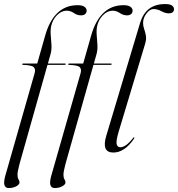

<svg xmlns="http://www.w3.org/2000/svg" viewBox="-42 -742 875 944"><path d="M67 -426.5Q67 -429.5 72 -429.5H141L180.5 -568.5Q201 -640.5 240.8 -678.5Q280.5 -716.5 339.5 -716.5Q362 -716.5 373 -708.8Q384 -701 384 -689.5Q384 -679.5 376.8 -673Q369.5 -666.5 357 -666.5Q337.5 -666.5 321 -678Q304.5 -689.5 285.5 -689.5Q260 -689.5 238 -667Q216 -644.5 209.5 -613.5Q205.5 -593.5 207.5 -569.5Q209.5 -545.5 211 -521.2Q212.5 -497 206.5 -475.5L193.5 -429.5H277Q281.5 -429.5 281.5 -427Q281.5 -423 273.5 -423H191.5L54 64Q44 101 44 117.5Q44 132 49 139.8Q54 147.5 54 155Q54 165 38.2 173.8Q22.5 182.5 1 182.5Q-32.5 182.5 -16.5 124L128.5 -383Q133.5 -402 124 -411.8Q114.5 -421.5 72.5 -423Q67 -423 67 -426.5ZM293 -426.5Q293 -429.5 298 -429.5H367L406.5 -568.5Q427 -640.5 466.8 -678.5Q506.5 -716.5 565.5 -716.5Q588 -716.5 599 -708.8Q610 -701 610 -689.5Q610 -679.5 602.8 -673Q595.5 -666.5 583 -666.5Q563.5 -666.5 547 -678Q530.5 -689.5 511.5 -689.5Q486 -689.5 464 -667Q442 -644.5 435.5 -613.5Q431.5 -593.5 433.5 -569.5Q435.5 -545.5 437 -521.2Q438.5 -497 432.5 -475.5L419.5 -429.5H503Q507.5 -429.5 507.5 -427Q507.5 -423 499.5 -423H417.5L280 64Q270 101 270 117.5Q270 132 275 139.8Q280 147.5 280 155Q280 165 264.2 173.8Q248.5 182.5 227 182.5Q193.5 182.5 209.5 124L354.5 -383Q359.5 -402 350 -411.8Q340.5 -421.5 298.5 -423Q293 -423 293 -426.5ZM770.5 -722Q793.5 -722 803.5 -714.8Q813.5 -707.5 813.5 -697.5Q813.5 -676.5 788 -676.5Q770.5 -676.5 751.2 -687Q732 -697.5 713 -697.5Q694.5 -697.5 678 -675.5Q661.5 -653.5 661.5 -629.5Q661.5 -614 666.8 -599.2Q672 -584.5 675.2 -567.2Q678.5 -550 671.5 -526.5L542 -96.5Q528 -49.5 531.5 -33.8Q535 -18 549.5 -18Q561 -18 575.8 -27.2Q590.5 -36.5 612.5 -63.5Q615.5 -68 618 -67Q620 -65.5 617 -60Q570.5 8 515 8Q456 8 480.5 -74.5L647 -630Q660.5 -675 690.8 -698.5Q721 -722 770.5 -722Z"/></svg>

Font: Fraunces 144pt S000 Light
Style: Italic
Weight: 300
Italic angle: -16°
Version: Version 1.000; ttfautohint (v1.8.3)